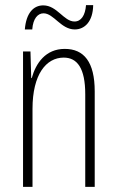

<svg xmlns="http://www.w3.org/2000/svg" viewBox="-20 -730 458 750"><path d="M77 -615H106C109 -658 128 -678 150 -678C190 -678 218 -615 272 -615C311 -615 343 -646 344 -710H316C313 -670 297 -646 271 -646C229 -646 203 -709 149 -709C110 -709 82 -678 77 -615ZM233 -539C158 -539 120 -483 104 -425H102L99 -529H70V0H107V-305C107 -439 160 -505 229 -505C282 -505 313 -463 313 -362V0H350V-373C350 -488 308 -539 233 -539Z"/></svg>

Font: Noto Sans Myanmar ExtraCondensed ExtraLight
Style: Regular
Weight: 200
Width: 2
Designer: Monotype Design Team
Foundry: Monotype Imaging Inc.
Version: Version 2.107